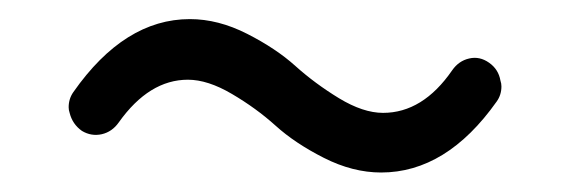

<svg xmlns="http://www.w3.org/2000/svg" viewBox="-20 -467 589 198"><path d="M373 -289.1Q343.8 -289.1 314 -304.2Q284.2 -319.3 264.2 -337.4Q244.1 -355.5 219.2 -370.1Q194.3 -384.8 173.8 -384.8Q133.8 -384.8 102.5 -340.8Q95.7 -331.1 85 -328.6Q74.2 -326.2 64.5 -332Q54.7 -338.9 51.8 -350.6Q50.8 -353.5 50.8 -356.4Q50.8 -365.2 55.7 -372.1Q108.4 -447.3 175.8 -447.3Q205.1 -447.3 234.9 -432.1Q264.6 -417 284.7 -398.9Q304.7 -380.9 329.6 -365.7Q354.5 -350.6 375 -350.6Q416 -350.6 446.3 -394.5Q453.1 -404.3 463.9 -406.7Q474.6 -409.2 484.4 -402.3Q494.1 -395.5 496.1 -383.8Q497.1 -380.9 497.1 -377.9Q497.1 -369.1 492.2 -362.3Q440.4 -289.1 373 -289.1Z"/></svg>

Font: Gen Jyuu Gothic P Normal
Style: Regular
Weight: 300
Designer: [Source Han Sans]
Ryoko NISHIZUKA  (kana & ideographs); Paul D. Hunt (Latin, Greek & Cyrillic); Wenlong ZHANG  (bopomofo
Version: Version 1.002.20150607